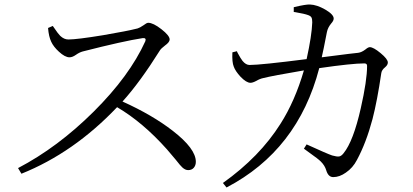

<svg xmlns="http://www.w3.org/2000/svg" viewBox="-20 -787 1829 851"><path d="M75 -17 60 -42Q236 -134 395 -292Q554 -450 624 -604Q630 -620 612 -618Q527 -605 347 -559Q332 -555 316.5 -544Q301 -533 288 -533Q268 -533 241 -558Q217 -580 207 -602Q196 -625 193 -663L214 -672Q216 -669 221 -662Q237 -638 247 -628Q264 -612 283 -612Q321 -612 437 -631Q543 -649 590 -661Q600 -664 616 -675Q630 -686 637 -686Q659 -686 695.5 -657.5Q732 -629 732 -612Q732 -600 711 -585Q694 -572 689 -564Q600 -422 523 -337Q656 -277 746 -207Q848 -128 848 -70Q848 -54 839 -43.5Q830 -33 814 -33Q801 -33 788 -45Q780 -52 759 -79Q736 -107 720 -125Q613 -245 499 -312Q307 -110 75 -17Z M984 44 968 24Q1131 -92 1223 -238Q1287 -338 1327 -475Q1186 -451 1147 -441Q1132 -438 1115 -428Q1100 -420 1090 -420Q1072 -420 1046 -447Q1023 -472 1016 -492Q1008 -511 1010 -555L1030 -560Q1031 -558 1033 -553Q1047 -527 1055 -517Q1070 -499 1086 -499Q1135 -499 1339 -525Q1362 -629 1364 -688Q1364 -703 1360.5 -709.5Q1357 -716 1346 -720Q1330 -726 1289 -733Q1284 -734 1282 -734V-755Q1283 -755 1286 -756Q1336 -768 1354 -767Q1384 -766 1421 -745Q1459 -723 1459 -705Q1459 -695 1448 -683Q1433 -665 1429 -645Q1428 -640 1426 -630Q1414 -567 1406 -533Q1450 -538 1524 -548Q1557 -552 1568 -553Q1583 -555 1600 -568Q1612 -578 1619 -578Q1635 -578 1667 -551.5Q1699 -525 1699 -510Q1699 -499 1687 -489Q1672 -477 1670 -463Q1652 -340 1631 -259Q1603 -154 1562 -78Q1544 -43 1513 -22Q1485 -2 1457 -2Q1435 -2 1426 -32Q1420 -53 1402 -71Q1390 -83 1353 -109Q1336 -121 1327 -128L1339 -147Q1431 -105 1452 -98Q1473 -92 1483 -93.5Q1493 -95 1503 -108Q1546 -161 1579 -307Q1607 -430 1607 -495Q1607 -506 1595 -506Q1540 -506 1395 -485Q1300 -121 984 44Z"/></svg>

Font: Cactus Classical Serif
Style: Regular
Weight: 400
Designer: Henry Chan (via Glyphwiki)、田海東、宇文滿月
Foundry: Moonlit Owen
Version: Version 1.000